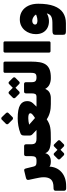

<svg xmlns="http://www.w3.org/2000/svg" viewBox="933 -1806 1082 3082"><g transform="rotate(-90 1474.0 -265.0)"><path d="M-10 256Q-30 256 -38.5 245.5Q-47 235 -47 219V86Q-47 69 -35.5 61Q-24 53 -5 53H8Q97 53 133.5 13Q170 -27 170 -103Q170 -139 163 -175.5Q156 -212 150 -241L128 -343Q124 -365 132.5 -375Q141 -385 166 -391L270 -416Q289 -421 297 -415Q305 -409 308.5 -398Q312 -387 315 -375L341 -269Q346 -249 354.5 -238.5Q363 -228 378.5 -224Q394 -220 421 -220H439Q454 -220 454 -205V-20Q454 10 424 10Q395 10 370.5 4Q346 -2 341 -14Q338 46 315.5 95.5Q293 145 252.5 181Q212 217 155.5 236.5Q99 256 27 256Z M424 10Q409 10 409 -5V-190Q409 -220 439 -220Q481 -220 495 -240Q509 -260 509 -307V-386Q509 -419 539 -419H669Q699 -419 699 -386V-307Q699 -280 705.5 -260.5Q712 -241 731.5 -230.5Q751 -220 789 -220Q804 -220 804 -205V-20Q804 10 774 10Q682 10 628 -10Q574 -30 556 -80Q545 -34 510 -12Q475 10 424 10ZM558 218Q551 225 540 224.5Q529 224 521 217L463 159Q456 151 455.5 140.5Q455 130 463 122L521 64Q529 56 540 56Q551 56 558 64L615 122Q623 130 623.5 141Q624 152 616 160ZM699 218Q692 225 681.5 224.5Q671 224 663 217L604 159Q597 151 596.5 140Q596 129 604 122L663 64Q671 56 681 56Q691 56 698 64L756 122Q764 130 764.5 141Q765 152 757 160Z M774 10Q767 10 763 6Q759 2 759 -5V-190Q759 -204 767 -212Q775 -220 789 -220Q813 -220 836 -220Q859 -220 882.5 -220Q906 -220 929 -220L866 -279Q851 -293 845 -305Q839 -317 839 -338L840 -423Q840 -446 849 -458.5Q858 -471 876 -478Q935 -501 996 -511.5Q1057 -522 1115 -522Q1264 -522 1328 -483.5Q1392 -445 1392 -371Q1392 -342 1384.5 -320.5Q1377 -299 1357.5 -276.5Q1338 -254 1303 -220Q1327 -220 1351.5 -220Q1376 -220 1400 -220H1453Q1471 -220 1471 -203V-23Q1471 10 1436 10H1344Q1309 10 1276 6.5Q1243 3 1212.5 -5Q1182 -13 1154 -25.5Q1126 -38 1100 -56Q1066 -33 1035 -19.5Q1004 -6 968.5 0.5Q933 7 886 8.5Q839 10 774 10ZM1121 -244Q1159 -268 1177.5 -285Q1196 -302 1197 -315Q1198 -324 1193 -332.5Q1188 -341 1171 -346.5Q1154 -352 1118 -352Q1093 -352 1068 -348.5Q1043 -345 1014 -338ZM1135 -605Q1127 -597 1114.5 -597.5Q1102 -598 1094 -606L1029 -671Q1020 -680 1020 -691.5Q1020 -703 1029 -712L1094 -777Q1102 -785 1114 -785.5Q1126 -786 1134 -777L1197 -712Q1219 -689 1200 -670Z M1441 10Q1426 10 1426 -5V-190Q1426 -220 1456 -220H1458Q1493 -220 1504.5 -238Q1516 -256 1516 -297V-387Q1516 -420 1546 -420H1666Q1696 -420 1696 -387V-297Q1696 -254 1713 -237Q1730 -220 1773 -220H1776Q1791 -220 1791 -205V-20Q1791 10 1761 10Q1707 10 1661 -10.5Q1615 -31 1588 -80Q1564 -27 1525 -8.5Q1486 10 1441 10ZM1546 -498Q1539 -491 1527.5 -490.5Q1516 -490 1507 -499L1446 -560Q1439 -568 1438 -579Q1437 -590 1446 -599L1507 -660Q1516 -669 1527 -668.5Q1538 -668 1546 -660L1607 -599Q1616 -590 1616.5 -578.5Q1617 -567 1608 -559ZM1705 -498Q1696 -489 1685 -490Q1674 -491 1666 -499L1604 -560Q1596 -568 1596 -579.5Q1596 -591 1604 -599L1666 -660Q1674 -668 1684.5 -668.5Q1695 -669 1704 -660L1765 -599Q1774 -590 1774.5 -579Q1775 -568 1766 -559Z M1761 10Q1746 10 1746 -5V-190Q1746 -220 1776 -220Q1803 -220 1818.5 -228Q1834 -236 1840 -255Q1846 -274 1846 -307V-727Q1846 -737 1852.5 -743.5Q1859 -750 1869 -750H2003Q2014 -750 2020 -743.5Q2026 -737 2026 -727V-304Q2026 -231 2016.5 -172Q2007 -113 1979.5 -72Q1952 -31 1899.5 -10Q1847 11 1761 10Z M2194 5Q2184 5 2177.5 -1.5Q2171 -8 2171 -18V-727Q2171 -737 2177.5 -743.5Q2184 -750 2194 -750H2328Q2339 -750 2345 -743.5Q2351 -737 2351 -727V-18Q2351 -8 2345 -1.5Q2339 5 2328 5Z M2511 252Q2484 252 2470 243Q2456 234 2456 200V83Q2456 57 2470 46.5Q2484 36 2518 36L2655 35Q2728 34 2761.5 9Q2795 -16 2802 -67.5Q2809 -119 2801 -196L2955 -192Q2955 -37 2918 61Q2881 159 2811 205.5Q2741 252 2641 252ZM2796 -191Q2784 -240 2748.5 -264Q2713 -288 2681 -288Q2663 -288 2649.5 -282Q2636 -276 2628.5 -266Q2621 -256 2621 -243Q2621 -222 2640 -213.5Q2659 -205 2684 -205Q2725 -205 2766.5 -221Q2808 -237 2828 -259L2840 -99Q2820 -59 2766 -37.5Q2712 -16 2650 -21Q2595 -26 2553.5 -52.5Q2512 -79 2489.5 -124.5Q2467 -170 2467 -231Q2467 -279 2482.5 -325Q2498 -371 2528 -407.5Q2558 -444 2602.5 -466Q2647 -488 2704 -488Q2780 -488 2836 -452Q2892 -416 2923.5 -349.5Q2955 -283 2955 -192Z"/></g></svg>

Font: Rubik Black
Style: Italic
Weight: 900
Italic angle: -12°
Designer: Hubert and Fischer
Foundry: Hubert and Fischer
Version: Version 2.300;gftools[0.9.30]